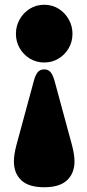

<svg xmlns="http://www.w3.org/2000/svg" viewBox="-20 -609 365 808"><path d="M166 179Q100.5 179 69.5 149.5Q38.5 120 38.5 70.5Q38.5 56 41.2 38.5Q44 21 49.5 0L122.5 -269Q129 -293.5 138.8 -305.2Q148.5 -317 166 -317Q183.5 -317 193 -305.2Q202.5 -293.5 209.5 -269L282.5 0Q288 21 290.8 38.5Q293.5 56 293.5 70.5Q293.5 120 262.2 149.5Q231 179 166 179ZM166.5 -589Q199.5 -589 226.5 -572.2Q253.5 -555.5 269.2 -527.5Q285 -499.5 285 -467Q285 -433.5 269.2 -406.2Q253.5 -379 226.5 -362.5Q199.5 -346 166.5 -346Q132.5 -346 105.5 -362.5Q78.5 -379 62.8 -406.2Q47 -433.5 47 -467Q47 -499.5 62.8 -527.5Q78.5 -555.5 105.5 -572.2Q132.5 -589 166.5 -589Z"/></svg>

Font: Fraunces
Style: Regular
Weight: 900
Version: Version 1.000;[b76b70a41]